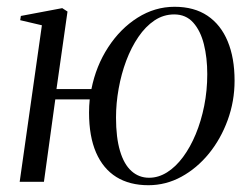

<svg xmlns="http://www.w3.org/2000/svg" viewBox="-20 -536 741 566"><path d="M146.5 -273.5H249.5Q263 -341.5 298.8 -396.5Q334.5 -451.5 385.5 -483.8Q436.5 -516 494.5 -516Q552.5 -516 591.8 -489.5Q631 -463 651.2 -414.2Q671.5 -365.5 671.5 -298Q671.5 -237.5 651.2 -182Q631 -126.5 595.8 -83.2Q560.5 -40 514.8 -15Q469 10 417.5 10Q362 10 323 -14.2Q284 -38.5 263.2 -86.2Q242.5 -134 242.5 -204Q242.5 -214 243 -223.8Q243.5 -233.5 244.5 -243H143L109.5 0H38L103.5 -461.5L39.5 -476.5L41.5 -489L163.5 -512L179 -502ZM493.5 -493.5Q462 -493.5 435.5 -475.8Q409 -458 388 -427.2Q367 -396.5 352.2 -357.2Q337.5 -318 329.8 -274.8Q322 -231.5 322 -189.5Q322 -130.5 333.8 -91Q345.5 -51.5 367.5 -31.8Q389.5 -12 419.5 -12Q447 -12 472.5 -28Q498 -44 519.5 -73Q541 -102 557 -140.5Q573 -179 582 -224Q591 -269 591 -317.5Q591 -366 581 -405.8Q571 -445.5 549.5 -469.5Q528 -493.5 493.5 -493.5Z"/></svg>

Font: Merriweather 144pt Light
Style: Italic
Weight: 300
Italic angle: -7.8°
Version: Version 2.101